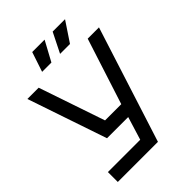

<svg xmlns="http://www.w3.org/2000/svg" viewBox="-248 -983 1096 1096"><g transform="rotate(-45 300.0 -435.0)"><path d="M41 0V-80H302L345 -220H174L11 -700H102L238 -300H369L498 -700H589L365 0ZM180 -750 220 -870H320L255 -750ZM325 -750 385 -870H485L405 -750Z"/></g></svg>

Font: Tektur
Style: Regular
Weight: 400
Designer: Adam Jagosz
Foundry: Adam Jagosz
Version: Version 1.005;gftools[0.9.30]